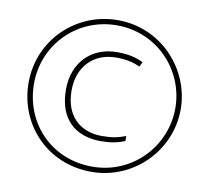

<svg xmlns="http://www.w3.org/2000/svg" viewBox="-80 -812 992 910"><g transform="rotate(10 416.0 -357.0)"><path d="M416 8C617 8 782 -156 782 -357C782 -546 629 -722 416 -722C217 -722 50 -565 50 -357C50 -157 202 8 416 8ZM416 -17C213 -17 76 -172 76 -357C76 -546 225 -697 416 -697C611 -697 756 -540 756 -357C756 -176 611 -17 416 -17ZM435 -143C480 -143 516 -150 550 -164V-188C510 -173 482 -168 435 -168C333 -168 257 -231 257 -356C257 -473 332 -546 439 -546C489 -546 523 -537 554 -523L565 -546C531 -562 497 -572 439 -572C316 -572 230 -487 230 -356C230 -213 312 -143 435 -143Z"/></g></svg>

Font: Noto Sans Meetei Mayek Thin
Style: Regular
Weight: 100
Designer: Monotype Design Team and Neelakash Kshetrimayum
Foundry: Monotype Imaging Inc.
Version: Version 2.002